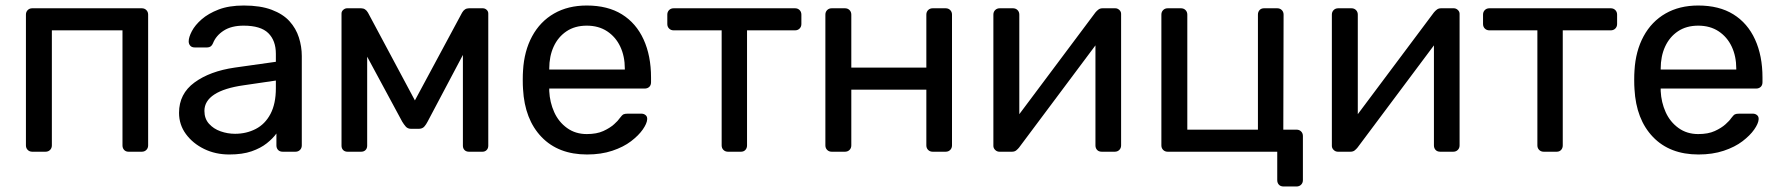

<svg xmlns="http://www.w3.org/2000/svg" viewBox="-20 -550 6455 696"><path d="M97 0Q87 0 80.5 -6.5Q74 -13 74 -23V-497Q74 -507 80.5 -513.5Q87 -520 97 -520H494Q504 -520 510.5 -513.5Q517 -507 517 -497V-23Q517 -13 510.5 -6.5Q504 0 494 0H446Q436 0 430 -6.5Q424 -13 424 -23V-440H168V-23Q168 -13 161.5 -6.5Q155 0 145 0Z M811 10Q761 10 720 -10Q679 -30 654 -64Q629 -98 629 -141Q629 -210 685 -251Q741 -292 831 -305L980 -326V-355Q980 -403 952.5 -430Q925 -457 863 -457Q819 -457 791 -439Q763 -421 752 -393Q746 -378 731 -378H686Q675 -378 669.5 -384.5Q664 -391 664 -400Q664 -415 675.5 -437Q687 -459 711 -480Q735 -501 772.5 -515.5Q810 -530 864 -530Q924 -530 965 -514.5Q1006 -499 1029.5 -473Q1053 -447 1063.5 -414Q1074 -381 1074 -347V-23Q1074 -13 1067.5 -6.5Q1061 0 1051 0H1005Q994 0 988 -6.5Q982 -13 982 -23V-66Q969 -48 947 -30.5Q925 -13 892 -1.5Q859 10 811 10ZM832 -65Q873 -65 907 -82.5Q941 -100 960.5 -137Q980 -174 980 -230V-258L864 -241Q793 -231 757 -207.5Q721 -184 721 -148Q721 -120 737.5 -101.5Q754 -83 779.5 -74Q805 -65 832 -65Z M1240 0Q1230 0 1224 -6Q1218 -12 1218 -22V-501Q1218 -509 1224.5 -514.5Q1231 -520 1238 -520H1289Q1305 -520 1314 -504L1484 -186L1655 -504Q1664 -520 1680 -520H1730Q1738 -520 1744 -514.5Q1750 -509 1750 -501V-22Q1750 -12 1744 -6Q1738 0 1729 0H1680Q1670 0 1664 -6Q1658 -12 1658 -22V-421L1693 -417L1530 -109Q1525 -99 1518 -91Q1511 -83 1497 -83H1471Q1458 -83 1451 -91Q1444 -99 1438 -109L1280 -402L1311 -405V-22Q1311 -12 1305 -6Q1299 0 1289 0Z M2108 10Q2004 10 1943 -53.5Q1882 -117 1876 -227Q1875 -240 1875 -260.5Q1875 -281 1876 -294Q1880 -365 1909 -418.5Q1938 -472 1988.5 -501Q2039 -530 2107 -530Q2183 -530 2234.5 -498Q2286 -466 2313 -407Q2340 -348 2340 -269V-252Q2340 -241 2333.5 -235Q2327 -229 2317 -229H1971Q1971 -228 1971 -225Q1971 -222 1971 -220Q1973 -179 1989 -143.5Q2005 -108 2035.5 -86Q2066 -64 2107 -64Q2143 -64 2167 -75Q2191 -86 2206 -99.5Q2221 -113 2226 -121Q2235 -133 2240 -135.5Q2245 -138 2256 -138H2305Q2314 -138 2320.5 -132.5Q2327 -127 2326 -117Q2325 -102 2310 -80.5Q2295 -59 2267.5 -38Q2240 -17 2199.5 -3.5Q2159 10 2108 10ZM1971 -298H2245V-301Q2245 -346 2228.5 -381Q2212 -416 2181 -436.5Q2150 -457 2107 -457Q2064 -457 2033.5 -436.5Q2003 -416 1987 -381Q1971 -346 1971 -301Z M2619 0Q2609 0 2602.5 -6.5Q2596 -13 2596 -23V-440H2422Q2412 -440 2405.5 -446.5Q2399 -453 2399 -463V-497Q2399 -507 2405.5 -513.5Q2412 -520 2422 -520H2862Q2872 -520 2878.5 -513.5Q2885 -507 2885 -497V-463Q2885 -453 2878.5 -446.5Q2872 -440 2862 -440H2688V-23Q2688 -13 2682 -6.5Q2676 0 2666 0Z M2995 0Q2985 0 2978.5 -6.5Q2972 -13 2972 -23V-497Q2972 -507 2978.5 -513.5Q2985 -520 2995 -520H3043Q3053 -520 3059.5 -513.5Q3066 -507 3066 -497V-305H3338V-497Q3338 -507 3344.5 -513.5Q3351 -520 3361 -520H3408Q3418 -520 3424.5 -513.5Q3431 -507 3431 -497V-23Q3431 -13 3424.5 -6.5Q3418 0 3408 0H3361Q3351 0 3344.5 -6.5Q3338 -13 3338 -23V-225H3066V-23Q3066 -13 3059.5 -6.5Q3053 0 3043 0Z M3603 0Q3594 0 3587.5 -6.5Q3581 -13 3581 -21V-497Q3581 -507 3587.5 -513.5Q3594 -520 3604 -520H3652Q3662 -520 3668.5 -513.5Q3675 -507 3675 -497V-73L3648 -100L3951 -505Q3956 -511 3962 -515.5Q3968 -520 3977 -520H4023Q4031 -520 4037.5 -514Q4044 -508 4044 -500V-23Q4044 -13 4037.5 -6.5Q4031 0 4021 0H3974Q3963 0 3957 -6.5Q3951 -13 3951 -23V-422L3979 -423L3674 -15Q3670 -10 3664 -5Q3658 0 3648 0Z M4633 126Q4622 126 4616 119.5Q4610 113 4610 103V0H4213Q4203 0 4196.5 -6.5Q4190 -13 4190 -23V-497Q4190 -507 4196.5 -513.5Q4203 -520 4213 -520H4261Q4271 -520 4277.5 -513.5Q4284 -507 4284 -497V-80H4540V-497Q4540 -507 4546 -513.5Q4552 -520 4562 -520H4610Q4620 -520 4626.5 -513.5Q4633 -507 4633 -497L4632 -80H4680Q4690 -80 4696.5 -73.5Q4703 -67 4703 -57V103Q4703 113 4696.5 119.5Q4690 126 4680 126Z M4830 0Q4821 0 4814.5 -6.5Q4808 -13 4808 -21V-497Q4808 -507 4814.5 -513.5Q4821 -520 4831 -520H4879Q4889 -520 4895.5 -513.5Q4902 -507 4902 -497V-73L4875 -100L5178 -505Q5183 -511 5189 -515.5Q5195 -520 5204 -520H5250Q5258 -520 5264.5 -514Q5271 -508 5271 -500V-23Q5271 -13 5264.5 -6.5Q5258 0 5248 0H5201Q5190 0 5184 -6.5Q5178 -13 5178 -23V-422L5206 -423L4901 -15Q4897 -10 4891 -5Q4885 0 4875 0Z M5576 0Q5566 0 5559.5 -6.5Q5553 -13 5553 -23V-440H5379Q5369 -440 5362.5 -446.5Q5356 -453 5356 -463V-497Q5356 -507 5362.5 -513.5Q5369 -520 5379 -520H5819Q5829 -520 5835.5 -513.5Q5842 -507 5842 -497V-463Q5842 -453 5835.5 -446.5Q5829 -440 5819 -440H5645V-23Q5645 -13 5639 -6.5Q5633 0 5623 0Z M6137 10Q6033 10 5972 -53.5Q5911 -117 5905 -227Q5904 -240 5904 -260.5Q5904 -281 5905 -294Q5909 -365 5938 -418.5Q5967 -472 6017.5 -501Q6068 -530 6136 -530Q6212 -530 6263.5 -498Q6315 -466 6342 -407Q6369 -348 6369 -269V-252Q6369 -241 6362.5 -235Q6356 -229 6346 -229H6000Q6000 -228 6000 -225Q6000 -222 6000 -220Q6002 -179 6018 -143.5Q6034 -108 6064.5 -86Q6095 -64 6136 -64Q6172 -64 6196 -75Q6220 -86 6235 -99.5Q6250 -113 6255 -121Q6264 -133 6269 -135.5Q6274 -138 6285 -138H6334Q6343 -138 6349.5 -132.5Q6356 -127 6355 -117Q6354 -102 6339 -80.5Q6324 -59 6296.5 -38Q6269 -17 6228.5 -3.5Q6188 10 6137 10ZM6000 -298H6274V-301Q6274 -346 6257.5 -381Q6241 -416 6210 -436.5Q6179 -457 6136 -457Q6093 -457 6062.5 -436.5Q6032 -416 6016 -381Q6000 -346 6000 -301Z"/></svg>

Font: RubikRegular
Style: Regular
Weight: 400
Designer: Hubert and Fischer
Foundry: Hubert and Fischer
Version: Version 2.300;gftools[0.9.30]